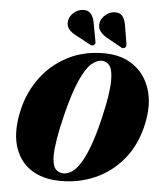

<svg xmlns="http://www.w3.org/2000/svg" viewBox="-62 -997 888 1062"><g transform="rotate(5 382.0 -466.0)"><path d="M494.5 -713Q590.5 -712.5 656.8 -666Q723 -619.5 749.5 -536.2Q776 -453 752.5 -343.5Q727 -226 661.5 -146.5Q596 -67 505.2 -27.2Q414.5 12.5 313.5 11.5Q211.5 11 145.2 -34.8Q79 -80.5 56.2 -165.5Q33.5 -250.5 62.5 -369.5Q86.5 -466.5 145.5 -544.5Q204.5 -622.5 293 -668Q381.5 -713.5 494.5 -713ZM326.5 -31.5Q347 -31.5 369.2 -44.5Q391.5 -57.5 415.2 -92.2Q439 -127 463.5 -191Q488 -255 512 -357Q529 -428 536.8 -480Q544.5 -532 544.5 -568Q544.5 -624 528.5 -646.8Q512.5 -669.5 485.5 -670.5Q457.5 -672 427.2 -646Q397 -620 365.8 -551.2Q334.5 -482.5 303 -356.5Q283 -275.5 273.8 -219Q264.5 -162.5 264 -125.5Q264.5 -72 281.2 -52Q298 -32 326.5 -31.5ZM594.5 -876 611.5 -774Q612 -768 611.2 -763Q610.5 -758 605 -754Q594.5 -746.5 583 -754L500.5 -800Q475 -815 461.5 -834Q448 -853 453.5 -881.5Q459.5 -905.5 481.8 -924.2Q504 -943 532 -944Q560.5 -945.5 575 -927.2Q589.5 -909 594.5 -876ZM420.5 -876 439 -774.5Q440.5 -769 440 -763.8Q439.5 -758.5 434 -754.5Q424.5 -747 412 -753.5L328 -798.5Q301.5 -812 287.5 -830.5Q273.5 -849 278.5 -877Q283.5 -901.5 305.2 -920.5Q327 -939.5 355 -941.5Q383 -944 398.8 -926.2Q414.5 -908.5 420.5 -876Z"/></g></svg>

Font: Fraunces 72pt Black
Style: Italic
Weight: 900
Italic angle: -16°
Version: Version 1.000;[b76b70a41]